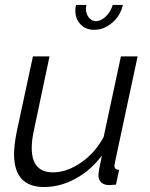

<svg xmlns="http://www.w3.org/2000/svg" viewBox="-20 -750 609 780"><path d="M438 -730H479Q469.7 -687 436.3 -658Q402.8 -628.9 362.8 -628.9Q328.6 -628.9 307.4 -650.9Q286.1 -672.9 286.1 -707Q286.1 -718.3 289.1 -730H331.1Q329.1 -720.2 329.1 -714.8Q329.1 -693.8 340.8 -679Q352.5 -664.1 370.1 -664.1Q390.1 -664.1 409.9 -683.1Q429.7 -702.1 438 -730ZM37.1 -124Q37.1 -159.7 47.9 -214.8L113.8 -521H181.2L119.1 -227.1Q108.9 -182.6 108.9 -148.9Q108.9 -49.8 194.8 -49.8Q251.5 -49.8 308.3 -88.9Q365.2 -127.9 400.9 -192.9L471.2 -521H539.1L448.2 -96.2Q447.8 -92.3 446.3 -85.4Q444.8 -78.6 444.8 -77.1Q444.8 -60.1 463.9 -60.1L451.2 0Q424.3 2 422.9 2Q402.3 1.5 391.1 -9Q379.9 -19.5 379.9 -37.1Q379.9 -54.7 394 -118.2Q348.6 -57.6 286.4 -23.9Q224.1 9.8 159.2 9.8Q37.1 9.8 37.1 -124Z"/></svg>

Font: Rawline
Style: Italic
Weight: 400
Italic angle: -12°
Designer: Matt McInerney, Pablo Impallari, Rodrigo Fuenzalida
Foundry: Matt McInerney, Pablo Impallari, Rodrigo Fuenzalida
Version: Version 4.020;PS 004.020;hotconv 1.0.88;makeotf.lib2.5.64775